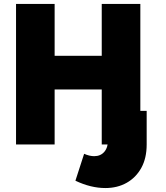

<svg xmlns="http://www.w3.org/2000/svg" viewBox="-20 -730 837 970"><path d="M689 -710V0H494V-278H256V0H61V-710H256V-448H494V-710ZM512 220Q439 220 361 183L405 47Q432 59 456 59Q488 59 507 37Q526 15 526 -25V-170H721V0Q721 69 694 118Q667 167 620 193.5Q573 220 512 220Z"/></svg>

Font: Raleway Black
Style: Regular
Weight: 900
Designer: Matt McInerney, Pablo Impallari, Rodrigo Fuenzalida
Foundry: Matt McInerney, Pablo Impallari, Rodrigo Fuenzalida
Version: Version 4.026